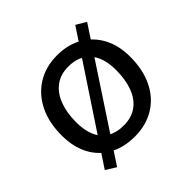

<svg xmlns="http://www.w3.org/2000/svg" viewBox="-158 -700 892 892"><g transform="rotate(-45 288.5 -253.5)"><path d="M124 49 74 18 454 -556 503 -527ZM283 7Q210 7 156.5 -23Q103 -53 74.5 -108Q46 -163 46 -237Q46 -322 77 -384.5Q108 -447 164 -481.5Q220 -516 294 -516Q366 -516 419 -485Q472 -454 501 -399.5Q530 -345 530 -271Q530 -186 499.5 -123.5Q469 -61 413 -27Q357 7 283 7ZM284 -66Q335 -66 370 -91.5Q405 -117 422.5 -164Q440 -211 440 -274Q440 -355 402 -398.5Q364 -442 294 -442Q243 -442 208 -416Q173 -390 155 -343Q137 -296 137 -234Q137 -151 174.5 -108.5Q212 -66 284 -66Z"/></g></svg>

Font: Muli Medium
Style: Italic
Weight: 500
Italic angle: -4.541°
Designer: Vernon Adams
Foundry: Vernon Adams
Version: Version 2.100; ttfautohint (v1.8.1.43-b0c9)